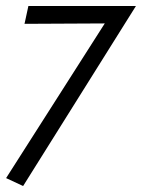

<svg xmlns="http://www.w3.org/2000/svg" viewBox="-28 -427 474 642"><path d="M49.3 195 -7.6 168.5 333 -365.4 368.3 -348.9 54 -347.3 66.9 -406.9H426.5Z"/></svg>

Font: Ysabeau
Style: Bold Italic
Weight: 700
Italic angle: -12°
Designer: Christian Thalmann (Catharsis Fonts)
Version: Version 2.002